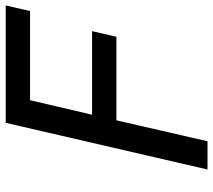

<svg xmlns="http://www.w3.org/2000/svg" viewBox="-58 -704 762 687"><g transform="rotate(-90 323.5 -361.0)"><path d="M308 -635 256 -413H555L535 -326H236L161 0H60L227 -722H647L627 -635Z"/></g></svg>

Font: Perun
Style: Italic
Weight: 400
Italic angle: -12°
Foundry: Copyright (c) Stefan Peev, Context Ltd, 2016
Version: Version 1.027